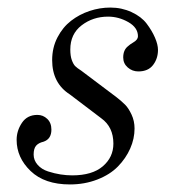

<svg xmlns="http://www.w3.org/2000/svg" viewBox="-20 -476 460 508"><path d="M24 -106Q24 -130 38 -151Q52 -172 79 -172Q94 -172 105 -161.5Q116 -151 116 -133Q116 -108 95 -101Q82 -98 75.5 -90.5Q69 -83 69 -67Q69 -52 79.5 -40Q90 -28 107 -22.5Q124 -17 140 -14.5Q156 -12 171 -12Q224 -12 252 -36Q280 -60 280 -96Q280 -140 248 -163L165 -226Q118 -256 118 -317Q118 -350 132 -377Q146 -404 168 -421Q190 -438 217 -447Q244 -456 272 -456Q302 -456 328 -444Q354 -432 368 -413.5Q382 -395 390 -376.5Q398 -358 398 -344Q398 -321 385 -304Q372 -287 346 -287Q330 -287 318 -297.5Q306 -308 306 -324Q306 -344 319 -354Q323 -358 333 -364Q345 -371 345 -380Q345 -403 319.5 -417.5Q294 -432 266 -432Q226 -432 196 -409Q166 -386 166 -345Q166 -328 170 -317Q174 -306 179 -301Q184 -296 195 -289L288 -219Q302 -208 311 -199Q320 -190 328 -173Q336 -156 336 -136Q336 -109 324.5 -83Q313 -57 292 -35.5Q271 -14 237.5 -1Q204 12 165 12Q98 12 61 -23.5Q24 -59 24 -106Z"/></svg>

Font: Old Standard TT
Style: Italic
Weight: 400
Italic angle: -15.2°
Designer: Alexey Kryukov <alexios@thessalonica.org.ru>
Version: Version 2.2